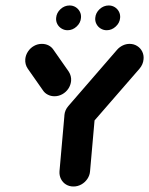

<svg xmlns="http://www.w3.org/2000/svg" viewBox="-20 -678 542 698"><path d="M274.4 -312.6Q289.6 -312.6 301.7 -305.2Q313.7 -297.8 320 -285Q326.3 -272.2 325.2 -257L307.4 -55.6Q306.3 -40.4 297.6 -27.6Q288.9 -14.8 275.6 -7.4Q262.2 0 247 0Q231.9 0 219.8 -7.4Q207.8 -14.8 201.5 -27.6Q195.2 -40.4 196.3 -55.6L214.1 -257Q215.2 -272.2 223.9 -285Q232.6 -297.8 245.9 -305.2Q259.3 -312.6 274.4 -312.6ZM238.5 -383.7Q237 -368.5 228.5 -355.7Q220 -343 206.7 -335.6Q193.3 -328.1 178.1 -328.1Q164.8 -328.1 153.7 -333.9Q142.6 -339.6 136.3 -349.3L81.1 -428.1Q70.4 -443.7 71.9 -463Q73.3 -478.1 81.9 -490.9Q90.4 -503.7 103.7 -511.1Q117 -518.5 132.2 -518.5Q145.6 -518.5 156.5 -513Q167.4 -507.4 174.1 -497.4L229.6 -418.1Q240 -402.2 238.5 -383.7ZM451.1 -518.5Q466.3 -518.5 478.5 -510.9Q490.7 -503.3 497 -490.6Q503.3 -477.8 501.9 -463Q500.4 -443.7 487 -428.1L310.4 -224.8Q301.9 -214.8 289.8 -209.1Q277.8 -203.3 264.8 -203.3Q249.6 -203.3 237.6 -210.7Q225.6 -218.1 219.3 -230.9Q213 -243.7 214.1 -258.9Q215.6 -278.1 228.9 -293L405.9 -497.4Q414.4 -507 426.3 -512.8Q438.1 -518.5 451.1 -518.5ZM326.3 -613Q327.8 -631.5 342.2 -644.8Q356.7 -658.1 375.2 -658.1Q387.4 -658.1 397.2 -652Q407 -645.9 412.4 -635.6Q417.8 -625.2 416.7 -613Q415.2 -594.8 400.7 -581.5Q386.3 -568.1 367.8 -568.1Q355.9 -568.1 345.9 -574.3Q335.9 -580.4 330.6 -590.7Q325.2 -601.1 326.3 -613ZM184.1 -613Q185.6 -631.5 200 -644.8Q214.4 -658.1 233 -658.1Q245.2 -658.1 255 -652Q264.8 -645.9 270.2 -635.6Q275.6 -625.2 274.4 -613Q273 -594.8 258.5 -581.5Q244.1 -568.1 225.6 -568.1Q213.7 -568.1 203.7 -574.3Q193.7 -580.4 188.3 -590.7Q183 -601.1 184.1 -613Z"/></svg>

Font: 26F Galaxy Sans Oblique
Style: Regular
Weight: 400
Italic angle: -5°
Designer: C₂₉H₂₅N₃O₅
Version: Version 1.200;FEAKit 1.0